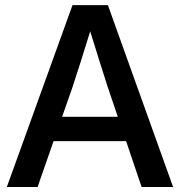

<svg xmlns="http://www.w3.org/2000/svg" viewBox="-20 -748 720 768"><path d="M7.3 0H130.4L194.3 -183.6H484.4L546.4 0H672.4L411.6 -727.5H270ZM228.5 -280.8 270.5 -400.9C291 -463.4 312 -529.3 340.8 -622.6C369.6 -529.3 390.6 -463.4 410.6 -400.9L451.2 -280.8Z"/></svg>

Font: Raveo Display Display Medium
Style: Regular
Weight: 500
Designer: Jakub Foglar, Rasmus Andersson (Inter)
Foundry: Jakubfoglar.com
Version: Version 1.100;Glyphs 3.2.3 (3260)